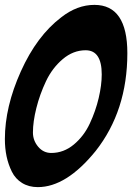

<svg xmlns="http://www.w3.org/2000/svg" viewBox="-31 -763 544 787"><path d="M124 4Q87 4 59.5 -13Q32 -30 17.5 -59.5Q3 -89 -4 -122Q-11 -155 -11 -193Q-11 -325 54.5 -470.5Q120 -616 220 -692Q285 -743 356 -743Q491 -743 491 -545Q491 -309 361 -144Q241 4 124 4ZM179 -136Q230 -136 271.5 -170.5Q313 -205 337 -256.5Q361 -308 373.5 -361Q386 -414 386 -458Q386 -557 320 -557Q269 -557 226 -520.5Q183 -484 157.5 -430Q132 -376 118 -320Q104 -264 104 -220Q104 -187 125.5 -161.5Q147 -136 179 -136Z"/></svg>

Font: Bangerz Fix
Style: Regular
Weight: 400
Designer: vernon adams
Foundry: Vernon Adams
Version: Version 2.10;December 28, 2023;FontCreator 13.0.0.2683 64-bi